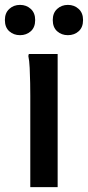

<svg xmlns="http://www.w3.org/2000/svg" viewBox="-33 -766 360 786"><path d="M91 0V-374Q91 -394 90.5 -425.5Q90 -457 88.5 -488Q87 -519 83 -537L85 -545H203V0ZM245 -622Q219 -622 201 -638Q183 -654 183 -684Q183 -713 201 -729.5Q219 -746 245 -746Q271 -746 289 -729.5Q307 -713 307 -684Q307 -654 289 -638Q271 -622 245 -622ZM49 -622Q23 -622 5 -638Q-13 -654 -13 -684Q-13 -713 5 -729.5Q23 -746 49 -746Q75 -746 93 -729.5Q111 -713 111 -684Q111 -654 93 -638Q75 -622 49 -622Z"/></svg>

Font: Kufam Medium
Style: Regular
Weight: 500
Designer: Wael Morcos, Artur Schmal
Foundry: Original Type
Version: Version 1.300; ttfautohint (v1.8.3)